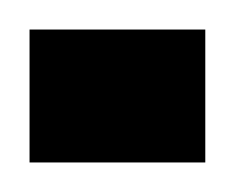

<svg xmlns="http://www.w3.org/2000/svg" viewBox="-40 -110 159 130"><path d="M-20 0V-90H99V0Z"/></svg>

Font: Ruwudu
Style: Regular
Weight: 400
Designer: Becca Hirsbrunner Spalinger
Foundry: SIL International
Version: Version 3.000